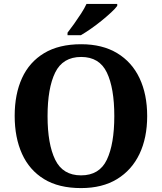

<svg xmlns="http://www.w3.org/2000/svg" viewBox="-20 -951 827 981"><path d="M394.1 10Q280 10 205 -36Q130 -82 92.5 -165Q55 -248 55 -359Q55 -470 92.5 -552Q130 -634 205.6 -679.5Q281.1 -725 394.7 -725Q503 -725 578.5 -679.5Q654 -634 693 -551.5Q732 -469 732 -358Q732 -247 692.7 -164.5Q653.4 -82 578.1 -36Q502.8 10 394.1 10ZM394.1 -55Q488 -55 526 -135.1Q564 -215.2 564 -358Q564 -501 525.9 -580.5Q487.8 -660 394.8 -660Q301 -660 262 -580.5Q223 -501 223 -357.5Q223 -215 262 -135Q301 -55 394.1 -55ZM325 -784Q340 -803 358.5 -829Q377 -855 394.5 -882Q412 -909 422 -931H579V-921Q570 -908 548.5 -888Q527 -868 500 -846Q473 -824 445 -804.5Q417 -785 393 -771H325Z"/></svg>

Font: Noto Serif NP Hmong
Style: Regular
Weight: 400
Designer: Dalton Maag Ltd
Foundry: Dalton Maag Ltd
Version: Version 1.001